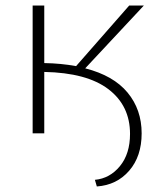

<svg xmlns="http://www.w3.org/2000/svg" viewBox="-20 -482 568 694"><path d="M492 0Q492 83 447 135Q402 187 330 192L323 168Q377 163 413.5 118.5Q450 74 450 2Q450 -100 372 -159.5Q294 -219 140 -222V0H98V-462H140V-254Q201 -253 255 -243L447 -462H500L288 -235Q390 -209 441 -147.5Q492 -86 492 0Z"/></svg>

Font: Ysabeau SC Light
Style: Regular
Weight: 300
Designer: Christian Thalmann (Catharsis Fonts)
Version: Version 0.003